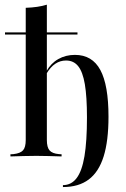

<svg xmlns="http://www.w3.org/2000/svg" viewBox="-20 -651 523 799"><path d="M131.5 -2.4Q103.2 -2.4 78.2 -1.6Q53.2 -0.8 23.4 0V-8.9L36.3 -9.7Q64.5 -12.9 75.8 -25.4Q87.1 -37.9 87.1 -68.5V-207.3H175V-68.5Q175 -37.9 186.3 -25Q197.6 -12.1 225 -9.7L236.3 -8.9V0Q207.3 -0.8 182.7 -1.6Q158.1 -2.4 131.5 -2.4ZM87.1 -207.3V-618.5Q112.9 -619.4 134.7 -622.6Q156.5 -625.8 175 -631.5V-207.3ZM241.9 127.4V119.4Q276.6 119.4 298.8 90.3Q321 61.3 331.5 -0.8Q341.9 -62.9 341.9 -162.1Q341.9 -248.4 333.1 -300.4Q324.2 -352.4 305.2 -375.8Q286.3 -399.2 254.8 -399.2Q230.6 -399.2 210.5 -385.9Q190.3 -372.6 173.4 -344.4V-354.8Q191.9 -387.9 222.6 -405.2Q253.2 -422.6 291.9 -422.6Q363.7 -422.6 397.6 -359.7Q431.5 -296.8 431.5 -165.3Q431.5 -64.5 411.3 0Q391.1 64.5 349.2 96Q307.3 127.4 241.9 127.4ZM0.8 -507.3V-516.1H302.4V-507.3Z"/></svg>

Font: Playfair 144pt SemiCondensed Medium
Style: Regular
Weight: 500
Width: 4
Designer: Claus Eggers Sørensen
Foundry: Claus Eggers Sørensen
Version: Version 2.203